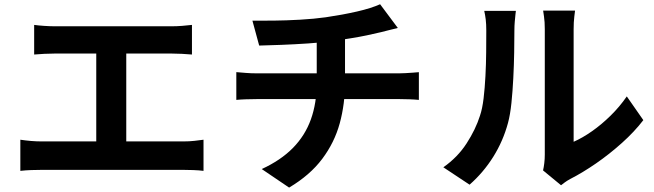

<svg xmlns="http://www.w3.org/2000/svg" viewBox="-20 -814 3040 892"><path d="M138.7 -698.3Q158.7 -695.5 186.1 -693.7Q213.4 -691.9 233.6 -691.9H778.2Q801.2 -691.9 825.9 -693.8Q850.6 -695.7 871.8 -698.3V-560.7Q849.6 -562.7 824.8 -563.9Q800 -565.2 778.2 -565.2H233.6Q213.7 -565.2 186 -563.9Q158.3 -562.7 138.7 -560.7ZM427.2 -82.6V-621.5H566.6V-82.6ZM74.5 -164.9Q98.4 -161.3 124.1 -159.1Q149.9 -157 172.8 -157H832.4Q859.2 -157 882.9 -159.6Q906.5 -162.3 925.5 -164.9V-20.2Q904.2 -23 877 -23.9Q849.9 -24.8 832.4 -24.8H172.8Q150.7 -24.8 125 -23.9Q99.4 -23 74.5 -20.2Z M1152.7 -718Q1191.3 -717.6 1250.3 -718.2Q1309.4 -718.8 1374.3 -722.5Q1439.3 -726.2 1493.8 -733.8Q1531.6 -739.4 1568.5 -746.1Q1605.3 -752.9 1638.6 -760.5Q1671.9 -768.1 1699.5 -776.9Q1727.1 -785.7 1745.9 -794.3L1828.2 -684.1Q1802.5 -678.2 1783.3 -673Q1764.2 -667.8 1751.1 -664.8Q1720.2 -657.2 1684.2 -649.8Q1648.3 -642.3 1610 -636.2Q1571.7 -630 1532.8 -624.2Q1476.3 -616.5 1411.9 -612.2Q1347.6 -607.9 1287.7 -605.6Q1227.8 -603.3 1184.1 -602.3ZM1196 -28.6Q1284.2 -69.2 1340.7 -126.5Q1397.2 -183.9 1424.4 -259.6Q1451.5 -335.3 1451.5 -428.8Q1451.5 -428.8 1451.5 -451.2Q1451.5 -473.6 1451.5 -519.1Q1451.5 -564.6 1451.5 -635.2L1582.9 -650Q1582.9 -624.4 1582.9 -594.7Q1582.9 -565 1582.9 -535.9Q1582.9 -506.7 1582.9 -483.3Q1582.9 -459.8 1582.9 -445.5Q1582.9 -431.1 1582.9 -431.1Q1582.9 -330.8 1558.4 -241.2Q1533.8 -151.5 1477 -75.9Q1420.3 -0.3 1323.2 57.5ZM1077.9 -478.9Q1098.7 -477.1 1122.7 -475.2Q1146.7 -473.3 1170.3 -473.3Q1183.5 -473.3 1222.5 -473.3Q1261.5 -473.3 1317.4 -473.3Q1373.3 -473.3 1437.1 -473.3Q1500.9 -473.3 1565 -473.3Q1629.2 -473.3 1685.1 -473.3Q1741.1 -473.3 1781 -473.3Q1821 -473.3 1835.3 -473.3Q1846.3 -473.3 1863.4 -474.2Q1880.5 -475.1 1897.8 -476.4Q1915.2 -477.7 1926 -478.7V-349.9Q1905.9 -351.9 1882.4 -352.7Q1858.8 -353.6 1837.9 -353.6Q1824.3 -353.6 1784.8 -353.6Q1745.2 -353.6 1688.8 -353.6Q1632.3 -353.6 1567.9 -353.6Q1503.4 -353.6 1438.9 -353.6Q1374.3 -353.6 1318 -353.6Q1261.7 -353.6 1222.8 -353.6Q1184 -353.6 1171.5 -353.6Q1148.9 -353.6 1123.1 -352.7Q1097.3 -351.9 1077.9 -349.9Z M2502.9 -22.3Q2506.4 -36.8 2508.7 -56.2Q2511 -75.5 2511 -95.7Q2511 -106.8 2511 -139.8Q2511 -172.9 2511 -219.9Q2511 -267 2511 -321.7Q2511 -376.5 2511 -432.1Q2511 -487.8 2511 -537.2Q2511 -586.5 2511 -624.1Q2511 -661.7 2511 -678.7Q2511 -712.6 2507.3 -737.6Q2503.5 -762.7 2503.3 -764.9H2651.6Q2651.4 -762.7 2648.2 -737.2Q2645 -711.8 2645 -677.9Q2645 -660.9 2645 -627.5Q2645 -594 2645 -550.3Q2645 -506.5 2645 -457.7Q2645 -408.9 2645 -361.2Q2645 -313.6 2645 -271.5Q2645 -229.5 2645 -199Q2645 -168.6 2645 -155.3Q2686 -173.3 2730.1 -204.2Q2774.2 -235 2816.4 -276.4Q2858.6 -317.7 2892 -366.1L2968.8 -255.9Q2927.7 -202.2 2869.5 -150Q2811.3 -97.8 2748.9 -54.7Q2686.5 -11.7 2629.7 17.3Q2613.6 26 2603.6 33.6Q2593.6 41.2 2586.5 46.6ZM2039.7 -36.8Q2106 -83.2 2147.8 -147.9Q2189.6 -212.5 2209.9 -276.4Q2220.9 -308.7 2226.7 -357.1Q2232.4 -405.5 2235.3 -461Q2238.2 -516.5 2238.7 -571.4Q2239.2 -626.3 2239.2 -671.5Q2239.2 -701.9 2236.6 -723.5Q2234 -745.1 2229.7 -763.5H2376.7Q2376.5 -761.6 2374.8 -747.5Q2373.1 -733.4 2371.5 -713.6Q2369.8 -693.8 2369.8 -673.1Q2369.8 -628.6 2368.8 -570.4Q2367.8 -512.2 2364.7 -451.1Q2361.6 -390 2356 -335.3Q2350.3 -280.7 2340.1 -243Q2317.3 -158.4 2271.6 -85.5Q2225.9 -12.6 2161.6 44Z"/></svg>

Font: Noto Sans JP
Style: Regular
Weight: 100
Designer: Ryoko NISHIZUKA 西塚涼子 (kana, bopomofo & ideographs); Paul D. Hunt (Latin, Greek & Cyrillic); Sandoll Communications 산돌커뮤니
Foundry: Adobe
Version: Version 2.004;hotconv 1.0.118;makeotfexe 2.5.65603